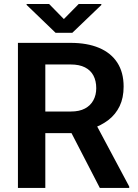

<svg xmlns="http://www.w3.org/2000/svg" viewBox="-20 -921 675 941"><path d="M67.9 -710.9H326.2Q407.2 -710.9 465.3 -686.5Q523.4 -662.1 554.7 -614.3Q585.9 -566.4 585.9 -496.6Q585.9 -441.4 566.4 -400.9Q546.9 -360.4 511.5 -333Q476.1 -305.7 428.2 -290L386.2 -268.6H158.2L157.2 -374.5H327.6Q369.1 -374.5 396.5 -389.2Q423.8 -403.8 437.7 -429.7Q451.7 -455.6 451.7 -488.8Q451.7 -524.4 438 -550.5Q424.3 -576.7 396.5 -590.8Q368.7 -605 326.2 -605H202.1V0H67.9ZM469.2 0 304.7 -318.4 446.8 -318.8 613.3 -6.8V0ZM220.7 -901.4 293 -827.6 365.7 -901.4H476.6V-896.5L334.5 -760.3H252.4L110.4 -897V-901.4Z"/></svg>

Font: Roboto SemiBold
Style: Regular
Weight: 600
Designer: Christian Robertson
Foundry: Google
Version: Version 3.009; 2024